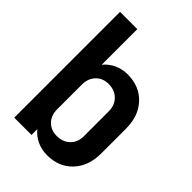

<svg xmlns="http://www.w3.org/2000/svg" viewBox="-214 -802 911 911"><g transform="rotate(45 241.0 -347.0)"><path d="M452 -338V-172Q452 -87 403.5 -35.5Q355 16 276 16Q239 16 208 1.5Q177 -13 156 -39V0H40V-710H156V-471Q177 -497 208 -511.5Q239 -526 276 -526Q355 -526 403.5 -474.5Q452 -423 452 -338ZM336 -172V-338Q336 -379 310.5 -404.5Q285 -430 244 -430Q205 -430 180.5 -404.5Q156 -379 156 -338V-172Q156 -131 180.5 -106Q205 -81 244 -81Q285 -81 310.5 -106Q336 -131 336 -172Z"/></g></svg>

Font: Akshar Medium
Style: Regular
Weight: 500
Designer: Tall Chai
Foundry: Tall Chai
Version: Version 1.000